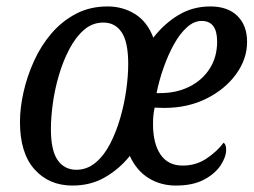

<svg xmlns="http://www.w3.org/2000/svg" viewBox="-20 -566 788 596"><path d="M205 10Q132 10 87 -40.5Q42 -91 42 -187Q42 -231 53 -280Q64 -329 85.5 -376.5Q107 -424 139.5 -462Q172 -500 215.5 -523Q259 -546 314 -546Q361 -546 399 -522.5Q437 -499 456 -449Q489 -492 533.5 -519Q578 -546 633 -546Q687 -546 717 -516.5Q747 -487 747 -436Q747 -383 713 -336Q679 -289 621 -260Q563 -231 490 -231Q482 -231 472.5 -231.5Q463 -232 460 -232Q457 -218 456 -206.5Q455 -195 455 -181Q455 -120 478.5 -86Q502 -52 547 -52Q589 -52 622 -74.5Q655 -97 674 -123Q682 -118 682 -101Q682 -79 665 -53Q648 -27 613.5 -8.5Q579 10 526 10Q479 10 441.5 -13Q404 -36 383 -82Q351 -42 306.5 -16Q262 10 205 10ZM477 -277Q528 -277 568 -297Q608 -317 631 -353Q654 -389 654 -437Q654 -501 606 -501Q582 -501 560 -481Q538 -461 520 -428.5Q502 -396 488 -356.5Q474 -317 466 -277ZM217 -39Q250 -39 276.5 -61Q303 -83 322 -120Q341 -157 353.5 -200.5Q366 -244 372 -287.5Q378 -331 378 -367Q378 -436 357.5 -466Q337 -496 301 -496Q267 -496 241 -473.5Q215 -451 195.5 -414Q176 -377 163 -333Q150 -289 144 -245Q138 -201 138 -165Q138 -99 159 -69Q180 -39 217 -39Z"/></svg>

Font: Noto Serif Condensed
Style: Italic
Weight: 400
Width: 3
Italic angle: -12°
Designer: Monotype Design Team
Foundry: Monotype Imaging Inc.
Version: Version 2.014; ttfautohint (v1.8.4.7-5d5b)